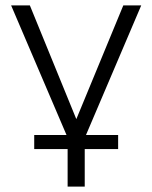

<svg xmlns="http://www.w3.org/2000/svg" viewBox="-20 -507 561 707"><path d="M229 180V42H106V-10H234L233 9L21 -487H90L271 -44H251L434 -487H500L289 8L287 -10H415V42H292V180Z"/></svg>

Font: Nunito Sans 11pt Light
Style: Regular
Weight: 300
Version: Version 3.101;gftools[0.9.27]